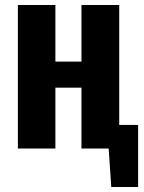

<svg xmlns="http://www.w3.org/2000/svg" viewBox="-20 -598 580 773"><path d="M428 155 411 -95H536V155ZM52 0V-578H203V-350H308V-578H460V0H308V-245H203V0Z"/></svg>

Font: Oswald SemiBold
Style: Regular
Weight: 600
Designer: Vernon Adams
Foundry: Vernon Adams
Version: Version 4.100; ttfautohint (v1.8.1.43-b0c9)